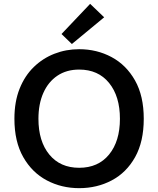

<svg xmlns="http://www.w3.org/2000/svg" viewBox="-20 -965 824 999"><path d="M392 14Q300 14 223.5 -26.5Q147 -67 101 -147.5Q55 -228 55 -347Q55 -436 82 -503.5Q109 -571 156 -616.5Q203 -662 263.5 -685.5Q324 -709 392 -709Q484 -709 560.5 -668Q637 -627 682.5 -546.5Q728 -466 728 -347Q728 -228 683 -147.5Q638 -67 561.5 -26.5Q485 14 392 14ZM392 -92Q491 -92 547.5 -161Q604 -230 604 -347Q604 -464 547.5 -533.5Q491 -603 392 -603Q326 -603 278.5 -571Q231 -539 205.5 -481.5Q180 -424 180 -347Q180 -230 236.5 -161Q293 -92 392 -92ZM354 -736 300 -788 449 -945 522 -875Z"/></svg>

Font: Ubuntu Sans SemiBold
Style: Regular
Weight: 600
Designer: Dalton Maag Ltd
Foundry: Dalton Maag Ltd
Version: Version 1.006; ttfautohint (v1.8.4.7-5d5b)